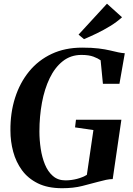

<svg xmlns="http://www.w3.org/2000/svg" viewBox="-20 -1010 719 1040"><path d="M316.5 9.5Q238.5 9.5 185 -17Q131.5 -43.5 99 -88Q66.5 -132.5 51.5 -188.2Q36.5 -244 36.5 -302.5Q35.5 -398 61.5 -479.8Q87.5 -561.5 137.5 -622.8Q187.5 -684 259.8 -718Q332 -752 425 -752Q478 -752 514 -747.5Q550 -743 575.2 -737Q600.5 -731 621 -726.5Q629.5 -725 637.8 -723.5Q646 -722 656 -721.5L627 -556H537.5L525 -683.5Q511.5 -693.5 486.5 -703Q461.5 -712.5 421 -712.5Q363 -712.5 320 -678.5Q277 -644.5 249 -586.2Q221 -528 207.2 -453.5Q193.5 -379 193.5 -298Q193.5 -252 200.5 -205Q207.5 -158 223.5 -119Q239.5 -80 266.8 -56.5Q294 -33 334.5 -33Q366 -33 397.5 -41.2Q429 -49.5 450.5 -63L486 -305.5L386.5 -320L391.5 -361.5H637.5L590.5 -40Q574.5 -40 554.2 -35.8Q534 -31.5 512.5 -25.5Q473.5 -15 426 -2.8Q378.5 9.5 316.5 9.5ZM435 -798 405.5 -822.5 559.5 -990 641 -916.5Q612.5 -890.5 576.8 -868.8Q541 -847 504.2 -829.2Q467.5 -811.5 435 -798Z"/></svg>

Font: Merriweather 96pt
Style: Bold Italic
Weight: 700
Italic angle: -7.8°
Version: Version 2.101